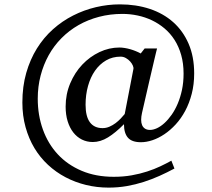

<svg xmlns="http://www.w3.org/2000/svg" viewBox="-20 -711 976 884"><path d="M594.2 -393.1Q595.7 -399.4 591.6 -409.2Q587.4 -418.9 579.3 -428Q571.3 -437 559.8 -443.6Q548.3 -450.2 535.2 -450.2Q498 -450.2 468.3 -432.9Q438.5 -415.5 417.5 -385.5Q396.5 -355.5 385.3 -315.2Q374 -274.9 374 -229Q374 -174.8 394 -147.9Q414.1 -121.1 452.1 -121.1Q468.8 -121.1 483.9 -127.7Q499 -134.3 512 -144Q524.9 -153.8 535.6 -165Q546.4 -176.3 554.2 -186ZM874 -373Q874 -322.3 862.8 -279.1Q851.6 -235.8 832.8 -200.7Q814 -165.5 789.1 -138.4Q764.2 -111.3 736.8 -93Q709.5 -74.7 681.6 -65.4Q653.8 -56.2 628.9 -56.2Q587.4 -56.2 569.1 -76.9Q550.8 -97.7 550.8 -139.2Q511.7 -99.6 477.1 -78.4Q442.4 -57.1 407.2 -57.1Q379.9 -57.1 356.9 -68.6Q334 -80.1 317.4 -101.3Q300.8 -122.6 291.5 -152.6Q282.2 -182.6 282.2 -220.2Q282.2 -277.3 303.2 -327.1Q324.2 -377 358.9 -413.6Q393.6 -450.2 438 -471.2Q482.4 -492.2 529.8 -492.2Q540.5 -492.2 553.2 -490.2Q565.9 -488.3 578.9 -484.6Q591.8 -481 604.5 -475.8Q617.2 -470.7 627.9 -464.8L646 -487.8H703.1Q702.1 -484.9 698.7 -470.5Q695.3 -456.1 690.2 -434.8Q685.1 -413.6 679 -387Q672.9 -360.4 666.5 -333.5Q651.9 -270 633.8 -190.9Q629.9 -173.8 629.9 -159.4Q629.9 -145 634.3 -134.8Q638.7 -124.5 647.7 -118.7Q656.7 -112.8 670.9 -112.8Q685.5 -112.8 702.9 -120.8Q720.2 -128.9 737.3 -144.5Q754.4 -160.2 770.3 -182.6Q786.1 -205.1 798.3 -233.9Q810.5 -262.7 817.9 -297.4Q825.2 -332 825.2 -372.1Q825.2 -418.9 814.2 -457.8Q803.2 -496.6 783.7 -527.1Q764.2 -557.6 737.5 -580.1Q710.9 -602.5 679.7 -617.4Q648.4 -632.3 613.8 -639.6Q579.1 -647 543.9 -647Q486.8 -647 435.8 -633.5Q384.8 -620.1 341.6 -595.5Q298.3 -570.8 263.4 -535.6Q228.5 -500.5 204.3 -457Q180.2 -413.6 167 -363Q153.8 -312.5 153.8 -256.8Q153.8 -180.7 177.5 -114.7Q201.2 -48.8 246.1 -0.5Q291 47.9 356 75.4Q420.9 103 503.9 103Q547.9 103 586.2 96.2Q624.5 89.4 657.5 78.6Q690.4 67.9 718.3 54.7Q746.1 41.5 769 28.8L783.2 64.9Q749.5 83 714.1 98.9Q678.7 114.7 641.4 126.7Q604 138.7 563.7 145.8Q523.4 152.8 480 152.8Q426.3 152.8 376.2 140.6Q326.2 128.4 282 105.2Q237.8 82 201.2 48.1Q164.6 14.2 138.4 -29.3Q112.3 -72.8 97.7 -125.5Q83 -178.2 83 -238.8Q83 -313 100.8 -375.2Q118.7 -437.5 149.9 -487.8Q181.2 -538.1 223.9 -576.2Q266.6 -614.3 316.7 -639.6Q366.7 -665 421.6 -678Q476.6 -690.9 532.2 -690.9Q606.4 -690.9 669.2 -670.2Q731.9 -649.4 777.3 -609.1Q822.8 -568.8 848.4 -509.5Q874 -450.2 874 -373Z"/></svg>

Font: Charis SIL CyrE
Style: Italic
Weight: 400
Italic angle: -11°
Foundry: SIL International
Version: Version 5.000